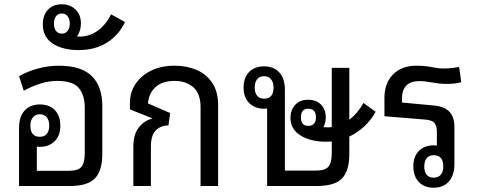

<svg xmlns="http://www.w3.org/2000/svg" viewBox="-20 -869 2240 897"><path d="M458 -374V-151Q458 -72 424 -36Q390 0 306 0H69V-271Q69 -324 95 -352.5Q121 -381 166 -381Q211 -381 236.5 -354.5Q262 -328 262 -281Q262 -236 235.5 -209.5Q209 -183 166 -183Q159 -183 152 -184V-71H301Q345 -71 360.5 -89.5Q376 -108 376 -154V-365Q376 -424 348.5 -457.5Q321 -491 248 -491Q206 -491 165.5 -477.5Q125 -464 91 -445L69 -513Q109 -536 157.5 -549Q206 -562 255 -562Q360 -562 409 -513.5Q458 -465 458 -374ZM166 -230Q188 -230 199 -244Q210 -258 210 -282Q210 -306 199 -320.5Q188 -335 166 -335Q145 -335 133.5 -320.5Q122 -306 122 -282Q122 -230 166 -230Z M347 -635Q274 -635 227 -665Q180 -695 180 -756Q180 -797 203.5 -823Q227 -849 269 -849Q307 -849 332.5 -825Q358 -801 358 -759Q358 -725 340 -699Q346 -698 353 -698Q397 -698 435.5 -725Q474 -752 499 -802L564 -766Q536 -706 480.5 -670.5Q425 -635 347 -635ZM269 -712Q286 -712 296 -724.5Q306 -737 306 -759Q306 -780 296 -793Q286 -806 269 -806Q251 -806 241.5 -793Q232 -780 232 -759Q232 -737 241.5 -724.5Q251 -712 269 -712Z M796 -562Q852 -562 898 -542.5Q944 -523 971.5 -482Q999 -441 999 -378V0H917V-369Q917 -431 883.5 -461Q850 -491 795 -491Q739 -491 707.5 -463Q676 -435 671 -386L775 -341L767 -283Q731 -283 708 -260Q685 -237 685 -184V0H603V-184Q603 -241 628.5 -273.5Q654 -306 692 -315V-316L587 -358V-390Q587 -437 612.5 -476Q638 -515 685 -538.5Q732 -562 796 -562Z M1503 -207Q1431 -207 1384 -236Q1337 -265 1337 -319Q1337 -354 1358.5 -378.5Q1380 -403 1420 -403Q1457 -403 1479.5 -380.5Q1502 -358 1502 -320Q1502 -310 1499.5 -298Q1497 -286 1491 -275Q1500 -274 1512 -274Q1521 -274 1530 -275V-552H1612V-310Q1651 -339 1678 -388L1735 -347Q1715 -310 1683.5 -280Q1652 -250 1612 -231V-150Q1612 -71 1578 -35.5Q1544 0 1460 0H1228V-362Q1221 -361 1214 -361Q1171 -361 1144.5 -387.5Q1118 -414 1118 -459Q1118 -506 1143.5 -532.5Q1169 -559 1214 -559Q1259 -559 1285 -530.5Q1311 -502 1311 -449V-72H1455Q1499 -72 1514.5 -90.5Q1530 -109 1530 -155V-208Q1517 -207 1503 -207ZM1214 -408Q1258 -408 1258 -460Q1258 -484 1246.5 -498.5Q1235 -513 1214 -513Q1192 -513 1181 -498.5Q1170 -484 1170 -460Q1170 -436 1181 -422Q1192 -408 1214 -408ZM1420 -281Q1456 -281 1456 -321Q1456 -361 1420 -361Q1386 -361 1386 -321Q1386 -281 1420 -281Z M2103 -277V-102Q2103 -50 2077 -21Q2051 8 2006 8Q1962 8 1936.5 -19Q1911 -46 1911 -92Q1911 -138 1937 -164Q1963 -190 2006 -190Q2014 -190 2021 -189V-254Q2021 -279 2011 -293Q2001 -307 1970 -310L1776 -326V-411Q1776 -481 1816.5 -521.5Q1857 -562 1925 -562Q1956 -562 1976.5 -559Q1997 -556 2014 -552.5Q2031 -549 2053 -549Q2072 -549 2090 -551Q2108 -553 2125 -556L2135 -485Q2117 -480 2100.5 -478.5Q2084 -477 2062 -477Q2034 -477 2000.5 -483.5Q1967 -490 1939 -490Q1898 -490 1878 -469Q1858 -448 1858 -410V-390L2008 -376Q2058 -371 2080.5 -346Q2103 -321 2103 -277ZM2006 -144Q1984 -144 1973 -129.5Q1962 -115 1962 -91Q1962 -67 1973 -53Q1984 -39 2006 -39Q2028 -39 2039.5 -53Q2051 -67 2051 -91Q2051 -144 2006 -144Z"/></svg>

Font: Noto Sans Thai Looped SemiCond
Style: Regular
Weight: 400
Width: 4
Designer: Sasikarn Vongin, Ben Mitchell
Foundry: The Fontpad Ltd
Version: Version 1.001